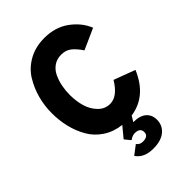

<svg xmlns="http://www.w3.org/2000/svg" viewBox="-274 -823 1182 1182"><g transform="rotate(-45 317.5 -231.5)"><path d="M338 247Q258 247 223 195L282 150Q296 171 324 171Q371 171 371 135Q371 98 324 98Q304 98 280 115L249 77L306 8Q238 0 187 -34Q136 -68 107 -119Q78 -170 64 -228Q50 -286 50 -350Q50 -413 66 -473.5Q82 -534 115 -588.5Q148 -643 207.5 -676.5Q267 -710 345 -710Q440 -710 507 -661Q574 -612 602 -542L466 -481Q437 -524 410.5 -544Q384 -564 345 -564Q308 -564 280 -544.5Q252 -525 237 -492.5Q222 -460 215 -424.5Q208 -389 208 -350Q208 -297 221.5 -250Q235 -203 267.5 -169.5Q300 -136 345 -136Q410 -136 464 -226L603 -174Q535 -13 388 8L366 44Q423 44 451.5 69Q480 94 480 136Q480 186 443 216.5Q406 247 338 247Z"/></g></svg>

Font: Overpass Heavy
Style: Regular
Weight: 900
Designer: Delve Withrington, Thomas Jockin
Foundry: Delve Fonts
Version: Version 3.000;DELV;Overpass